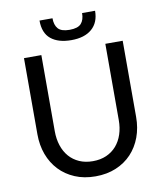

<svg xmlns="http://www.w3.org/2000/svg" viewBox="-90 -887 821 967"><g transform="rotate(-10 321.0 -403.0)"><path d="M68.4 0ZM320.8 -70.3Q359.4 -70.3 389.9 -83.7Q420.4 -97.2 441.4 -121.3Q462.4 -145.5 473.4 -178.7Q484.4 -211.9 484.4 -252V-641.6H573.2V-252Q573.2 -196.3 555.7 -148.9Q538.1 -101.6 505.6 -66.9Q473.1 -32.2 426.3 -12.5Q379.4 7.3 320.8 7.3Q262.2 7.3 215.6 -12.5Q168.9 -32.2 136.2 -66.9Q103.5 -101.6 85.9 -148.9Q68.4 -196.3 68.4 -252V-641.6H157.2V-252.4Q157.2 -212.4 168.2 -179Q179.2 -145.5 200.2 -121.3Q221.2 -97.2 251.7 -83.7Q282.2 -70.3 320.8 -70.3ZM319.8 -689.5Q252.9 -689.5 215.6 -720Q178.2 -750.5 178.2 -814.5H244.6Q244.6 -779.8 261.2 -761Q277.8 -742.2 319.8 -742.2Q362.3 -742.2 379.2 -761Q396 -779.8 396 -814.5H462.4Q462.4 -754.9 425 -722.2Q387.7 -689.5 319.8 -689.5Z"/></g></svg>

Font: Carlito
Style: Regular
Weight: 400
Designer: Lukasz Dziedzic
Foundry: tyPoland Lukasz Dziedzic
Version: Version 1.104